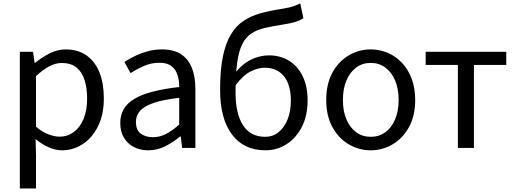

<svg xmlns="http://www.w3.org/2000/svg" viewBox="-20 -836 2910 1085"><path d="M92.1 229V-543.4H167L175.7 -480.5H178.1Q215.2 -511.1 259.5 -533.9Q303.9 -556.8 350.9 -556.8Q421.4 -556.8 469.5 -522.3Q517.7 -487.8 542.3 -426.1Q566.8 -364.3 566.8 -280Q566.8 -187.5 533.5 -121.5Q500.3 -55.6 446.7 -21.1Q393.1 13.4 330.9 13.4Q294.3 13.4 256.2 -3.3Q218.1 -20 181.2 -49.9L183.5 45.2V229ZM316.3 -63.7Q361 -63.7 396.3 -89.4Q431.6 -115.2 451.9 -163.6Q472.3 -212 472.3 -278.8Q472.3 -339.2 457.7 -384.5Q443.1 -429.8 411.8 -454.9Q380.5 -480.1 328.4 -480.1Q294.3 -480.1 258.6 -461.3Q223 -442.4 183.5 -405.9V-119.9Q220.4 -88.7 255 -76.2Q289.6 -63.7 316.3 -63.7Z M818.2 13.4Q772.9 13.4 737.1 -4.9Q701.2 -23.2 680.4 -57.9Q659.6 -92.5 659.6 -141.3Q659.6 -230.1 739.5 -277.5Q819.3 -325 992.7 -344.2Q993.1 -379.4 983.8 -410.5Q974.5 -441.7 950.2 -461.5Q925.9 -481.3 881 -481.3Q833.6 -481.3 792.1 -462.8Q750.7 -444.3 718 -422.7L682.9 -486Q708 -502.3 740.8 -518.5Q773.6 -534.7 812.9 -545.7Q852.1 -556.8 895.5 -556.8Q962.2 -556.8 1003.8 -529.1Q1045.3 -501.4 1064.7 -451.5Q1084.1 -401.6 1084.1 -334V0H1009.2L1001.5 -64.9H997.7Q959.6 -32.7 914.3 -9.7Q868.9 13.4 818.2 13.4ZM843.8 -60.6Q883 -60.6 918.3 -79Q953.5 -97.4 992.7 -132.4V-283.2Q901.7 -273.1 847.8 -254.3Q794 -235.5 771 -209.1Q748.1 -182.6 748.1 -147.4Q748.1 -100.4 775.9 -80.5Q803.6 -60.6 843.8 -60.6Z M1479.8 13.4Q1358 13.4 1290.9 -75.8Q1223.8 -164.9 1223.8 -328.9Q1223.8 -439.7 1239.3 -515.4Q1254.8 -591 1283.8 -639.8Q1312.9 -688.6 1354.6 -716.8Q1396.4 -745 1449.3 -760.1Q1502.1 -775.3 1563.9 -784.5Q1594.6 -789.5 1613.1 -793.7Q1631.7 -797.9 1646.1 -803.5Q1660.5 -809.1 1676.7 -816.5L1694.4 -733.5Q1673 -718.5 1645 -710.8Q1616.9 -703 1583.2 -698Q1522.8 -688.8 1477.4 -678.3Q1432.1 -667.9 1400.4 -646.8Q1368.6 -625.7 1348.9 -586.2Q1329.2 -546.7 1320.1 -480.2Q1311.1 -413.6 1311.1 -311.6Q1311.1 -193.8 1353.3 -128.3Q1395.5 -62.9 1478.6 -62.9Q1521.4 -62.9 1554 -88.8Q1586.6 -114.8 1605.2 -161.2Q1623.7 -207.6 1623.7 -268.7Q1623.7 -325.4 1606.9 -366.8Q1590.1 -408.2 1557.1 -430.7Q1524.1 -453.3 1476.6 -453.3Q1437.4 -453.3 1395 -431.6Q1352.5 -409.9 1309.9 -352.4L1306.7 -420.5Q1344.3 -471 1394.8 -497.1Q1445.4 -523.1 1499.9 -523.1Q1564.4 -523.1 1613.5 -492.6Q1662.7 -462.1 1690.5 -405.1Q1718.3 -348.1 1718.3 -268.7Q1718.3 -182.7 1686 -119.3Q1653.7 -56 1599.6 -21.3Q1545.6 13.4 1479.8 13.4Z M2075.1 13.4Q2008.6 13.4 1951 -20.3Q1893.4 -54 1858.5 -117.6Q1823.6 -181.2 1823.6 -271Q1823.6 -361.9 1858.5 -425.7Q1893.4 -489.4 1951 -523.1Q2008.6 -556.8 2075.1 -556.8Q2124.9 -556.8 2170.3 -537.7Q2215.7 -518.6 2250.8 -481.9Q2285.8 -445.3 2306 -392.1Q2326.3 -338.9 2326.3 -271Q2326.3 -181.2 2291.1 -117.6Q2255.8 -54 2198.7 -20.3Q2141.7 13.4 2075.1 13.4ZM2075.1 -62.9Q2122.2 -62.9 2157.7 -88.9Q2193.2 -114.9 2213 -161.8Q2232.7 -208.7 2232.7 -271Q2232.7 -333.8 2213 -380.8Q2193.2 -427.8 2157.7 -454.2Q2122.2 -480.5 2075.1 -480.5Q2028.1 -480.5 1992.6 -454.2Q1957.1 -427.8 1937.4 -380.8Q1917.8 -333.8 1917.8 -271Q1917.8 -208.7 1937.4 -161.8Q1957.1 -114.9 1992.6 -88.9Q2028.1 -62.9 2075.1 -62.9Z M2567.5 0V-469H2385.4V-543.4H2840.9V-469H2658.2V0Z"/></svg>

Font: Shanggu Sans SC VF
Style: Regular
Weight: 250
Designer: GuiWonder
Version: Version 1.021